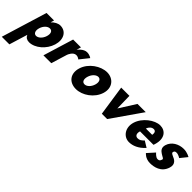

<svg xmlns="http://www.w3.org/2000/svg" viewBox="156 -1665 3061 3061"><g transform="rotate(45 1686.5 -134.0)"><path d="M644.9 -257C690.7 -407 622.7 -528 490.9 -528C439.9 -528 386.6 -497 346.1 -455H344.3L362 -513H192.5L-43.8 260H127.5L222 -49C240.1 -8 274.6 15 324.9 15C456.7 15 599 -107 644.9 -257ZM456.9 -257C435.2 -186 381.2 -136 332.4 -136C284.3 -136 260.3 -186 282 -257C303.4 -327 355.8 -377 406.1 -377C458.6 -377 478.3 -327 456.9 -257Z M635 0H812L894.5 -270C898.5 -283 935.8 -374 1002.8 -374C1049.4 -374 1073.8 -346 1073.8 -346L1193.7 -496C1193.7 -496 1157.5 -528 1091.5 -528C1015.7 -528 947.6 -439 947.6 -439H946.2L968.8 -513H791.8Z M1186.2 -256C1137.8 -98 1227.3 15 1379.5 15C1524.5 15 1688.1 -98 1736.4 -256C1785.3 -416 1683.5 -528 1545.5 -528C1405.3 -528 1235.1 -416 1186.2 -256ZM1374.2 -256C1395.9 -327 1449.8 -377 1498.6 -377C1546.7 -377 1570.1 -327 1548.4 -256C1527 -186 1475.2 -136 1424.9 -136C1372.5 -136 1352.8 -186 1374.2 -256Z M2061.2 -513H1875.6L1951.8 0H2071.8L2429.1 -513H2243.5L2067 -234Z M2884.4 -232C2887.3 -238 2890.6 -249 2892.8 -256C2947.8 -436 2856.9 -528 2742.9 -528C2620.2 -528 2456.6 -406 2410.7 -256C2365.2 -107 2454.2 15 2576.9 15C2660 15 2754.2 -22 2841.9 -119L2738.1 -183C2692.7 -137 2671.1 -126 2629.5 -126C2596.7 -126 2556.9 -153 2581 -232ZM2614.6 -330C2631.2 -377 2667 -413 2711.4 -413C2749.3 -413 2767.4 -384 2756.8 -330Z M3273.7 -528C3161.6 -528 3054.8 -468 3022.7 -363C2999.1 -286 3040.1 -250 3081.9 -223C3124.9 -193 3166 -190 3145.1 -153C3134.7 -119 3110.8 -116 3091.6 -116C3048 -116 3001.2 -175 3001.2 -175L2892.2 -54C2892.2 -54 2945.1 15 3050.8 15C3135.4 15 3278 -9 3324.2 -160C3357.9 -265 3281.5 -303 3229.6 -324C3201.8 -338 3178 -346 3186.2 -373C3193.6 -397 3207.4 -404 3235.8 -404C3275.2 -404 3323.6 -372 3323.6 -372L3417.1 -488C3417.1 -488 3356.3 -528 3273.7 -528Z"/></g></svg>

Font: Hussar
Style: BdSuprConOblThree
Weight: 700
Foundry: Cannot Into Space Fonts
Version: Version 2.00